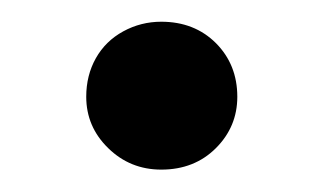

<svg xmlns="http://www.w3.org/2000/svg" viewBox="-20 -303 293 175"><path d="M127 -148.4Q98.6 -148.4 78.6 -168Q58.6 -187.5 58.6 -214.8Q58.6 -234.4 67.4 -250Q76.2 -265.6 92.3 -274.4Q108.4 -283.2 127 -283.2Q157.2 -283.2 176.8 -263.7Q196.3 -244.1 196.3 -214.8Q196.3 -187.5 176.8 -168Q157.2 -148.4 127 -148.4Z"/></svg>

Font: Crimson Pro Medium
Style: Italic
Weight: 500
Italic angle: -12°
Designer: Jacques Le Bailly
Foundry: Baron von Fonthausen
Version: Version 1.003